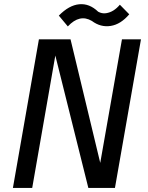

<svg xmlns="http://www.w3.org/2000/svg" viewBox="-20 -917 720 937"><path d="M428.2 -814.9Q368.7 -850.1 311 -788.1L267.1 -840.8Q316.9 -891.6 366.7 -896.2Q416.5 -900.9 459 -859.9Q477.5 -849.6 497.3 -852.5Q517.1 -855.5 533.9 -866.2Q550.8 -877 564.9 -894L610.8 -847.2Q569.3 -798.3 520.3 -790.5Q471.2 -782.7 428.2 -814.9ZM575.2 -725.1H668L541 0H446.8H411.1L250 -646L137.2 0H43L169.9 -725.1H264.2H324.2L469.2 -122.1Z"/></svg>

Font: Stilu
Style: Italic
Weight: 400
Italic angle: -10°
Designer: Genilson Lima Santos
Foundry: Genilson Lima Santos
Version: Version 1.200;PS 001.200;hotconv 1.0.88;makeotf.lib2.5.64775